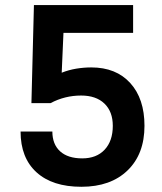

<svg xmlns="http://www.w3.org/2000/svg" viewBox="-20 -713 626 743"><path d="M294.9 9.8Q182.6 9.8 121.1 -46.4Q59.6 -102.5 59.6 -204.1H182.6Q182.6 -154.8 212.6 -127.4Q242.7 -100.1 298.3 -100.1Q353.5 -100.1 385 -133.8Q416.5 -167.5 416.5 -226.1Q416.5 -281.2 384 -312.3Q351.6 -343.3 293.9 -343.3Q231 -343.3 175.8 -314H101.6L111.3 -693.4H495.1V-585.9H225.6L218.8 -431.6Q245.6 -442.4 275.1 -447.3Q304.7 -452.1 333 -452.1Q429.2 -452.1 484.1 -391.6Q539.1 -331.1 539.1 -226.1Q539.1 -116.7 473.6 -53.5Q408.2 9.8 294.9 9.8Z"/></svg>

Font: CaskaydiaCove NFP SemiBold
Style: Regular
Weight: 600
Designer: Aaron Bell
Foundry: Saja Typeworks
Version: Version 2111.001; VTT 6.35;Nerd Fonts 3.1.1